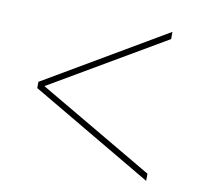

<svg xmlns="http://www.w3.org/2000/svg" viewBox="-61 -659 631 604"><g transform="rotate(10 255.0 -357.0)"><path d="M443 -119 55 -347V-367L443 -595V-572L76 -357L443 -142Z"/></g></svg>

Font: Noto Serif Display SemiCondensed Thin
Style: Italic
Weight: 100
Width: 4
Italic angle: -12°
Designer: Monotype Design Team
Foundry: Monotype Imaging Inc.
Version: Version 2.009